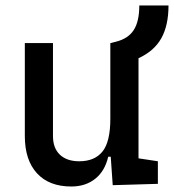

<svg xmlns="http://www.w3.org/2000/svg" viewBox="-20 -676 640 706"><path d="M242.2 9.8Q160.6 9.8 116 -38.8Q71.3 -87.4 71.3 -175.8V-517.6H174.8V-175.8Q174.8 -131.3 200.2 -107.2Q225.6 -83 271.5 -83Q328.1 -83 356.9 -118.9Q385.7 -154.8 385.7 -239.3V-517.6H386.2L405.8 -522.5Q451.2 -533.7 471.7 -565.4Q492.2 -597.2 492.2 -655.8H599.6Q599.6 -582.5 573.2 -535.4Q546.9 -488.3 489.3 -461.9V-93.8L560.5 -83V0L394.5 4.9L387.2 -99.6H377.9Q365.7 -46.9 330.1 -18.6Q294.4 9.8 242.2 9.8Z"/></svg>

Font: CaskaydiaMono NF
Style: Regular
Weight: 400
Designer: Aaron Bell
Foundry: Saja Typeworks
Version: Version 2111.001; ttfautohint (v1.8.4);Nerd Fonts 3.1.1